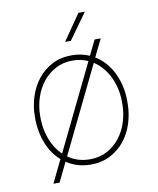

<svg xmlns="http://www.w3.org/2000/svg" viewBox="-89 -808 778 948"><g transform="rotate(-10 300.0 -334.0)"><path d="M68.8 -274.4Q69.3 -325.2 85 -372.8Q100.6 -420.4 129.9 -457Q159.2 -493.7 201.9 -515.9Q244.6 -538.1 299.8 -538.1Q348.1 -538.1 388.7 -520L425.3 -595.2H456.1L413.1 -507.3Q441.4 -490.2 463.4 -465.1Q485.4 -439.9 500.2 -409.4Q515.1 -378.9 522.9 -344.5Q530.8 -310.1 531.2 -274.4V-253.9Q530.8 -203.1 515.4 -155.5Q500 -107.9 470.7 -71.3Q441.4 -34.7 398.7 -12.5Q356 9.8 300.8 9.8Q265.1 9.8 234.9 0.5Q204.6 -8.8 179.2 -25.9L132.3 70.8H101.6L156.7 -43Q135.3 -61.5 119.1 -85.2Q103 -108.9 92 -136Q81.1 -163.1 75.2 -193.1Q69.3 -223.1 68.8 -253.9ZM504.9 -274.4Q504.4 -305.2 497.6 -335.7Q490.7 -366.2 477.5 -393.6Q464.4 -420.9 445.3 -443.6Q426.3 -466.3 401.4 -482.4L191.4 -50.3Q213.9 -34.2 241.2 -25.4Q268.6 -16.6 300.8 -16.6Q349.6 -16.6 387.2 -36.9Q424.8 -57.1 450.9 -90.6Q477.1 -124 490.7 -166.5Q504.4 -209 504.9 -253.9ZM95.2 -253.9Q96.2 -200.7 115 -151.6Q133.8 -102.5 169.4 -68.4L377 -495.6Q359.9 -503.4 340.6 -507.6Q321.3 -511.7 299.8 -511.7Q251.5 -511.7 213.6 -491.2Q175.8 -470.7 149.7 -437.5Q123.5 -404.3 109.6 -361.6Q95.7 -318.8 95.2 -274.4ZM369.6 -738.8H401.9L308.6 -608.9H279.8Z"/></g></svg>

Font: Roboto Mono Thin
Style: Regular
Weight: 250
Designer: Google
Version: Version 2.000985; 2015; ttfautohint (v1.3)